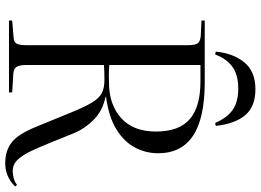

<svg xmlns="http://www.w3.org/2000/svg" viewBox="-148 -810 973 716"><g transform="rotate(90 338.0 -452.5)"><path d="M589 14Q542 14 511 -10.5Q480 -35 453 -102L401 -229Q380 -281 363.5 -308.5Q347 -336 328 -346Q309 -356 278 -356Q261 -356 248 -355.5Q235 -355 223 -354V-64Q223 -39 230 -28Q237 -17 258 -16L325 -12V0H57V-12L118 -17Q137 -18 143 -28Q149 -38 149 -65V-667Q149 -693 142.5 -703Q136 -713 116 -715L57 -718V-730H287Q421 -730 486.5 -686.5Q552 -643 552 -556Q552 -511 531 -470.5Q510 -430 463.5 -401Q417 -372 342 -362V-360Q394 -349 427 -316Q460 -283 476 -245L514 -151Q529 -114 543.5 -83Q558 -52 575.5 -33Q593 -14 618 -14Q649 -14 670 -30L676 -23Q640 14 589 14ZM289 -373Q370 -373 420.5 -418Q471 -463 471 -548Q471 -634 425 -674Q379 -714 284 -714H223V-374Q248 -372 263 -372.5Q278 -373 289 -373ZM313 -919Q378 -919 410 -881Q442 -843 450 -771L439 -769Q420 -813 390.5 -834Q361 -855 310 -855Q258 -855 228 -832Q198 -809 184 -769L173 -771Q179 -836 213 -877.5Q247 -919 313 -919Z"/></g></svg>

Font: Literata 72pt Light
Style: Regular
Weight: 300
Designer: Latin by Veronika Burian and Jose Scaglione. Greek by Irene Vlachou. Cyrillic by Vera Evstafieva.
Foundry: TypeTogether
Version: Version 3.002